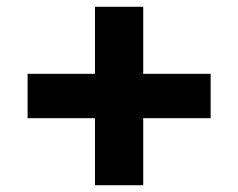

<svg xmlns="http://www.w3.org/2000/svg" viewBox="-20 -584 704 567"><path d="M403 -37H260.5V-564H403ZM61.5 -235V-366H602V-235Z"/></svg>

Font: Anek Latin Expanded
Style: Bold
Weight: 700
Width: 7
Designer: Yesha Goshar
Foundry: Ek Type
Version: Version 1.003